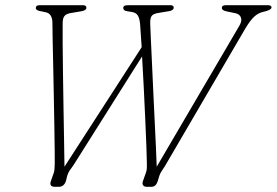

<svg xmlns="http://www.w3.org/2000/svg" viewBox="-20 -720 1066 740"><path d="M835 -690Q835 -700 851.5 -700H1011.5Q1026.5 -700 1026.5 -691.5Q1026.5 -683 1005 -677L989.5 -673Q973.5 -668.5 959 -655Q944.5 -641.5 926 -611L615.5 -79.5Q610 -70.5 604 -62Q598 -53.5 594.5 -43.5L587.5 -20.5Q580.5 0 563.5 0H545.5Q535 0 531 -6.8Q527 -13.5 532.5 -26.5L541.5 -52Q546 -63.5 546 -72.5Q546 -81.5 546 -93Q546 -111 544.2 -156Q542.5 -201 539.8 -260.8Q537 -320.5 534 -384Q531 -447.5 527.5 -502.5L264.5 -85.5Q254 -71 248 -62Q242 -53 239 -42L234 -22Q226.5 0 206.5 0H192Q166.5 0 177.5 -26L184.5 -46Q189 -56.5 189.8 -65.5Q190.5 -74.5 191 -88Q191 -102 190.8 -140.2Q190.5 -178.5 189.5 -231.8Q188.5 -285 187.5 -344.2Q186.5 -403.5 185.2 -460.5Q184 -517.5 183 -563.2Q182 -609 182 -633.5Q181 -669 154.5 -673L141 -676Q118 -679 118 -689Q118 -700 132.5 -700H299Q313 -700 313 -690.5Q313 -679 290 -676L254.5 -670Q237 -667.5 229.2 -659.2Q221.5 -651 221.5 -630Q221 -603 221.5 -551.2Q222 -499.5 222.8 -434.5Q223.5 -369.5 224.8 -302.2Q226 -235 227 -175.8Q228 -116.5 228.5 -77.5L526 -538Q524 -567 522.5 -589.8Q521 -612.5 520 -626.5Q518 -649.5 511.2 -660.2Q504.5 -671 489.5 -673.5L469 -677Q455 -679 455 -689.5Q455 -700 473 -700H636Q649.5 -700 649.5 -691Q649.5 -685 644.5 -681.8Q639.5 -678.5 634.5 -677.5L589.5 -670Q570.5 -667 564.2 -658Q558 -649 559 -627Q559.5 -608 561.5 -568Q563.5 -528 565.8 -475.8Q568 -423.5 570.8 -366Q573.5 -308.5 576.2 -253Q579 -197.5 581 -151.8Q583 -106 584 -77.5L901.5 -619Q913.5 -638.5 908.8 -652Q904 -665.5 887.5 -669L854 -676Q835 -679.5 835 -690Z"/></svg>

Font: Fraunces 9pt S050 Thin
Style: Italic
Weight: 100
Italic angle: -16°
Version: Version 1.000; ttfautohint (v1.8.3)